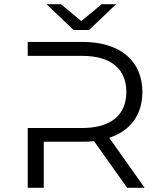

<svg xmlns="http://www.w3.org/2000/svg" viewBox="-20 -901 764 921"><path d="M504 -240C605 -273 663 -350 663 -460C663 -610 555 -700 376 -700H113V-633H374C513 -633 586 -570 586 -460C586 -350 513 -287 374 -287H113V0H190V-221H376C395 -221 414 -222 431 -224L590 0H674ZM537 -881H468L370 -800L272 -881H203L333 -757H407Z"/></svg>

Font: Montserrat-Alt1
Style: Regular
Weight: 400
Designer: Differentunic
Foundry: Differentunic
Version: Version 7.222